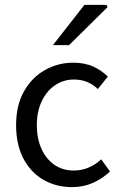

<svg xmlns="http://www.w3.org/2000/svg" viewBox="-20 -755 496 787"><path d="M275 12Q210 12 158 -18Q106 -48 76 -105Q46 -162 46 -242Q46 -324 78.5 -381Q111 -438 164.5 -468Q218 -498 280 -498Q328 -498 362.5 -482Q397 -466 422 -441L381 -390Q363 -408 338.5 -418.5Q314 -429 283 -429Q240 -429 205.5 -405.5Q171 -382 151 -340Q131 -298 131 -242Q131 -187 150 -145Q169 -103 203 -79.5Q237 -56 282 -56Q316 -56 345 -69Q374 -82 395 -102L431 -52Q400 -23 361 -5.5Q322 12 275 12ZM197 -570 326 -735H416L421 -726L263 -570Z"/></svg>

Font: Source Sans 3 ExtraLight
Style: Regular
Weight: 400
Version: Version 3.052;hotconv 1.1.0;makeotfexe 2.6.0